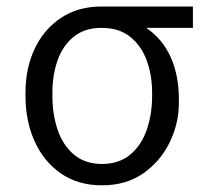

<svg xmlns="http://www.w3.org/2000/svg" viewBox="-20 -548 657 578"><path d="M56.8 -258.5V-269.9Q56.8 -343 84.5 -401.5Q112.2 -459.9 163.5 -494.1Q214.8 -528.4 285.5 -528.4Q286.9 -528.4 288.4 -528.4H560.7V-464.1H420.1Q469.1 -431.1 493.8 -376.1Q518.5 -321 518.5 -248.6V-238.6Q518.5 -176.5 490.9 -119.7Q463.4 -62.9 411.8 -26.5Q360.1 9.9 286.9 9.9Q215.2 9.9 163.7 -25.6Q112.2 -61.1 84.5 -122Q56.8 -182.9 56.8 -258.5ZM137.8 -269.9V-258.5Q137.8 -204.2 153.4 -157.7Q169 -111.2 202.2 -82.9Q235.4 -54.7 286.9 -54.3Q339.1 -54.7 372.5 -82.9Q405.9 -111.2 421.9 -157.7Q437.9 -204.2 437.9 -258.5V-269.9Q437.9 -321.7 421.7 -365.9Q405.5 -410.2 372 -437.1Q338.4 -464.1 285.5 -464.1Q234.4 -464.1 201.5 -437.1Q168.7 -410.2 153.2 -365.9Q137.8 -321.7 137.8 -269.9Z"/></svg>

Font: Inter UI Light
Style: Regular
Weight: 300
Designer: Rasmus Andersson
Foundry: rsms
Version: 3.2;8d6f07862